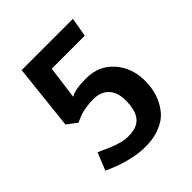

<svg xmlns="http://www.w3.org/2000/svg" viewBox="-181 -751 871 871"><g transform="rotate(-45 254.5 -315.5)"><path d="M279 -404Q361 -404 411 -347Q461 -290 461 -206Q461 -163 448.5 -125Q436 -87 410.5 -56Q385 -25 339 -8Q293 9 233 6Q147 1 45 -46L79 -130Q83 -128 100.5 -120.5Q118 -113 122 -111Q126 -109 140.5 -103Q155 -97 160 -95.5Q165 -94 176.5 -90.5Q188 -87 195 -85.5Q202 -84 211.5 -83Q221 -82 230 -82Q286 -82 311 -112.5Q336 -143 336 -207Q336 -258 309.5 -286Q283 -314 237 -314Q210 -314 185.5 -310Q161 -306 148 -301Q135 -296 124 -291L113 -286L65 -322L99 -637H428L412 -545H200L179 -386Q207 -404 279 -404Z"/></g></svg>

Font: Amaranth
Style: Regular
Weight: 400
Designer: Gesine Todt
Foundry: Gesine Todt
Version: Version 1.000